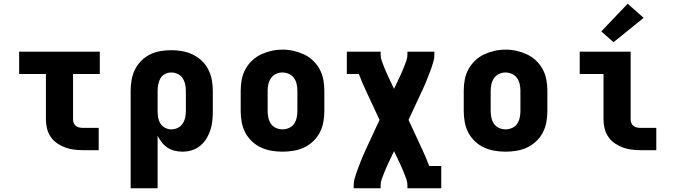

<svg xmlns="http://www.w3.org/2000/svg" viewBox="-20 -808 3640 1033"><path d="M427 0Q403 0 378.5 -3Q354 -6 331 -14.5Q308 -23 287.5 -37Q267 -51 253 -71.5Q239 -92 233 -116Q227 -140 227 -165V-410H83V-530H517V-410H373V-165Q373 -155 377 -145.5Q381 -136 389 -130Q397 -124 407 -122Q417 -120 427 -120H511V0Z M683 205V-320Q683 -349 688 -378Q693 -407 706 -433.5Q719 -460 740 -481Q761 -502 787 -515Q813 -528 842.5 -533Q872 -538 901 -538Q930 -538 959.5 -533Q989 -528 1016 -515Q1043 -502 1065 -481.5Q1087 -461 1100.5 -434.5Q1114 -408 1119.5 -379Q1125 -350 1125 -320V-210Q1125 -184 1122.5 -158.5Q1120 -133 1112 -108.5Q1104 -84 1090.5 -62Q1077 -40 1057 -23.5Q1037 -7 1012 0.5Q987 8 962 8Q940 8 919.5 3Q899 -2 881.5 -13.5Q864 -25 850.5 -42Q837 -59 828 -78V205ZM901 -112Q919 -112 935.5 -119.5Q952 -127 962 -142Q972 -157 976 -174.5Q980 -192 980 -210V-320Q980 -338 976 -355.5Q972 -373 962 -388Q952 -403 935.5 -410.5Q919 -418 901 -418Q884 -418 868 -410Q852 -402 843.5 -387Q835 -372 831.5 -354.5Q828 -337 828 -320V-210Q828 -193 831 -175.5Q834 -158 843 -143.5Q852 -129 868 -120.5Q884 -112 901 -112Z M1500 8Q1470 8 1440.5 3Q1411 -2 1384 -14.5Q1357 -27 1335 -48Q1313 -69 1299.5 -95Q1286 -121 1280.5 -150.5Q1275 -180 1275 -210V-320Q1275 -350 1280.5 -379.5Q1286 -409 1300 -435Q1314 -461 1336 -482Q1358 -503 1385 -515.5Q1412 -528 1441 -534.5Q1470 -541 1500 -541Q1530 -541 1559 -534.5Q1588 -528 1615 -515.5Q1642 -503 1664 -482Q1686 -461 1700 -435Q1714 -409 1719.5 -379.5Q1725 -350 1725 -320V-210Q1725 -180 1719.5 -150.5Q1714 -121 1700.5 -95Q1687 -69 1665 -48Q1643 -27 1616 -14.5Q1589 -2 1559.5 3Q1530 8 1500 8ZM1500 -112Q1518 -112 1535 -119.5Q1552 -127 1562 -141.5Q1572 -156 1576 -174Q1580 -192 1580 -210V-320Q1580 -338 1576 -356Q1572 -374 1561.5 -388.5Q1551 -403 1534 -410.5Q1517 -418 1499 -418Q1481 -418 1464.5 -410Q1448 -402 1438 -387.5Q1428 -373 1424 -355.5Q1420 -338 1420 -320V-210Q1420 -192 1424 -174Q1428 -156 1438 -141.5Q1448 -127 1465 -119.5Q1482 -112 1500 -112Z M1883 205V187Q1883 170 1887.5 154Q1892 138 1897.5 122Q1903 106 1909 90.5Q1915 75 1921 59.5Q1927 44 1933.5 29Q1940 14 1947 -1L2022 -163L1947 -324Q1937 -345 1928 -366.5Q1919 -388 1911 -410H1846V-530H2028V-512Q2028 -496 2034 -480.5Q2040 -465 2045.5 -450Q2051 -435 2057.5 -420.5Q2064 -406 2071 -391Q2072 -389 2073 -387Q2074 -385 2075 -383L2076 -382Q2077 -380 2077.5 -378Q2078 -376 2079 -374L2100 -330L2121 -374Q2122 -376 2122.5 -378Q2123 -380 2124 -382L2125 -383Q2126 -385 2127 -387Q2128 -389 2129 -391Q2136 -406 2142.5 -420.5Q2149 -435 2154.5 -450Q2160 -465 2166 -480.5Q2172 -496 2172 -512V-530H2317V-512Q2317 -495 2312.5 -479Q2308 -463 2302.5 -447Q2297 -431 2291 -415.5Q2285 -400 2279 -384.5Q2273 -369 2266.5 -354Q2260 -339 2253 -324L2178 -163L2253 -1Q2263 20 2272 41.5Q2281 63 2289 85H2354V205H2172V187Q2172 171 2166 155.5Q2160 140 2154.5 125Q2149 110 2142.5 95.5Q2136 81 2129 66Q2128 64 2127 62Q2126 60 2125 58L2124 57Q2123 55 2122.5 53Q2122 51 2121 49L2100 5L2079 49Q2078 51 2077.5 53Q2077 55 2076 57L2075 58Q2074 60 2073 62Q2072 64 2071 66Q2064 81 2057.5 95.5Q2051 110 2045.5 125Q2040 140 2034 155.5Q2028 171 2028 187V205Z M2700 8Q2670 8 2640.5 3Q2611 -2 2584 -14.5Q2557 -27 2535 -48Q2513 -69 2499.5 -95Q2486 -121 2480.5 -150.5Q2475 -180 2475 -210V-320Q2475 -350 2480.5 -379.5Q2486 -409 2500 -435Q2514 -461 2536 -482Q2558 -503 2585 -515.5Q2612 -528 2641 -534.5Q2670 -541 2700 -541Q2730 -541 2759 -534.5Q2788 -528 2815 -515.5Q2842 -503 2864 -482Q2886 -461 2900 -435Q2914 -409 2919.5 -379.5Q2925 -350 2925 -320V-210Q2925 -180 2919.5 -150.5Q2914 -121 2900.5 -95Q2887 -69 2865 -48Q2843 -27 2816 -14.5Q2789 -2 2759.5 3Q2730 8 2700 8ZM2700 -112Q2718 -112 2735 -119.5Q2752 -127 2762 -141.5Q2772 -156 2776 -174Q2780 -192 2780 -210V-320Q2780 -338 2776 -356Q2772 -374 2761.5 -388.5Q2751 -403 2734 -410.5Q2717 -418 2699 -418Q2681 -418 2664.5 -410Q2648 -402 2638 -387.5Q2628 -373 2624 -355.5Q2620 -338 2620 -320V-210Q2620 -192 2624 -174Q2628 -156 2638 -141.5Q2648 -127 2665 -119.5Q2682 -112 2700 -112Z M3427 0Q3403 0 3378.5 -3Q3354 -6 3331 -14.5Q3308 -23 3287.5 -37Q3267 -51 3253 -71.5Q3239 -92 3233 -116Q3227 -140 3227 -165V-410H3099V-530H3373V-165Q3373 -155 3377 -145.5Q3381 -136 3389 -130Q3397 -124 3407 -122Q3417 -120 3427 -120H3511V0ZM3281 -581 3215 -639 3357 -788 3443 -712Z"/></svg>

Font: Iosevka Curly Slab HvEx
Style: Regular
Weight: 900
Width: 7
Monospace: yes
Designer: Belleve Invis
Foundry: Belleve Invis
Version: Version 11.1.0; ttfautohint (v1.8.3)